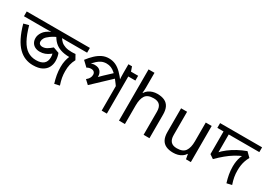

<svg xmlns="http://www.w3.org/2000/svg" viewBox="4 -1609 3464 2467"><g transform="rotate(30 1736.0 -375.0)"><path d="M401 -63Q342 -63 288 -84Q234 -105 186.5 -151.5Q139 -198 99.5 -275.5Q60 -353 29 -465L105 -485Q139 -362 181 -285.5Q223 -209 278 -174Q333 -139 404 -139Q478 -139 516 -171Q554 -203 554 -268Q554 -299 546 -321Q538 -343 530 -358H590Q562 -329 531.5 -306Q501 -283 466.5 -270Q432 -257 391 -257Q352 -257 322 -272Q292 -287 275 -315.5Q258 -344 258 -384Q258 -428 289 -473.5Q320 -519 394 -553Q374 -552 348.5 -551.5Q323 -551 298 -551H-10V-622H927V-551H614Q590 -551 571 -552Q552 -553 535 -554Q451 -516 408 -485Q365 -454 350 -428.5Q335 -403 335 -380Q335 -352 351 -340Q367 -328 387 -328Q425 -328 455 -345.5Q485 -363 523 -396L609 -365Q618 -345 624 -315.5Q630 -286 630 -254Q630 -204 607.5 -160.5Q585 -117 534.5 -90Q484 -63 401 -63ZM801 -205Q801 -156 809 -111Q817 -66 836 -10L761 7Q743 -51 733 -106.5Q723 -162 723 -222Q723 -275 732.5 -317Q742 -359 755 -388Q679 -389 625.5 -407.5Q572 -426 536 -460.5Q500 -495 475 -543L551 -559Q567 -530 591.5 -507.5Q616 -485 655 -472Q694 -459 751 -459Q765 -459 778 -460Q791 -461 806 -462L845 -392Q821 -347 811 -304Q801 -261 801 -205Z M1643 -622V-551H1538V0H1461V-396L1483 -332Q1442 -392 1408 -434.5Q1374 -477 1343.5 -504Q1313 -531 1282 -543.5Q1251 -556 1215 -556Q1175 -556 1142.5 -541Q1110 -526 1083 -501Q1056 -476 1033 -447L1025 -445Q1041 -455 1056.5 -460Q1072 -465 1091 -465Q1149 -465 1176 -433.5Q1203 -402 1203 -356Q1203 -345 1202 -335Q1201 -325 1199 -320L1182 -326Q1194 -339 1205 -351Q1216 -363 1228.5 -375Q1241 -387 1254 -400L1378 -516L1427 -463L1143 -195L1084 -250L1166 -328L1130 -285L1100 -262Q1115 -279 1125.5 -298.5Q1136 -318 1136 -343Q1136 -368 1121 -383Q1106 -398 1077 -398Q1061 -398 1046 -394Q1031 -390 1015 -380L939 -452Q979 -505 1021 -544.5Q1063 -584 1109 -606.5Q1155 -629 1208 -629Q1264 -629 1309 -608Q1354 -587 1396 -545.5Q1438 -504 1484 -441L1466 -446Q1463 -470 1462 -498Q1461 -526 1461 -558V-688H1514L1537 -622Z M1806 -537Q1806 -518 1804.5 -498Q1803 -478 1801 -462H1807Q1824 -490 1850 -508Q1876 -526 1908 -535.5Q1940 -545 1974 -545Q2039 -545 2082.5 -524.5Q2126 -504 2148 -461Q2170 -418 2170 -349V0H2083V-343Q2083 -408 2054 -440Q2025 -472 1963 -472Q1873 -472 1839.5 -421.5Q1806 -371 1806 -277V0H1718V-760H1806Z M2784 -536V0H2712L2699 -71H2695Q2678 -43 2651 -25Q2624 -7 2592 1.5Q2560 10 2525 10Q2461 10 2417.5 -10.5Q2374 -31 2352 -74Q2330 -117 2330 -185V-536H2419V-191Q2419 -127 2448 -95Q2477 -63 2538 -63Q2627 -63 2661.5 -113Q2696 -163 2696 -257V-536Z M3482 -622V-551H3028V-253L3014 -273Q3054 -318 3105 -357Q3156 -396 3216 -428.5Q3276 -461 3344 -486L3409 -422Q3390 -387 3378.5 -354Q3367 -321 3361.5 -285Q3356 -249 3356 -205Q3356 -156 3364 -111Q3372 -66 3391 -10L3316 7Q3298 -51 3288 -106.5Q3278 -162 3278 -222Q3278 -263 3284 -299Q3290 -335 3300.5 -363.5Q3311 -392 3322 -410L3334 -405Q3277 -382 3223 -349Q3169 -316 3117 -273Q3065 -230 3010 -175L2951 -215V-551H2859V-622Z"/></g></svg>

Font: hexlbangla05
Style: Book
Weight: 400
Designer: Jelle Bosma - Monotype Design Team
Foundry: Monotype Imaging Inc.
Version: Version 2.003